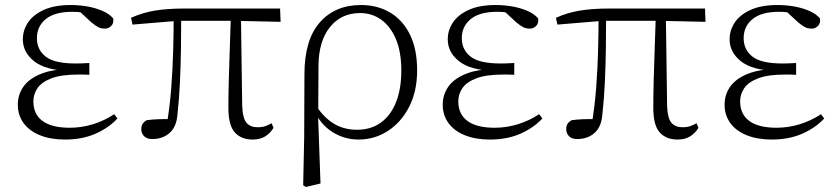

<svg xmlns="http://www.w3.org/2000/svg" viewBox="-20 -542 3340 765"><path d="M239 14Q182 14 139.5 -3Q97 -20 74 -51.5Q51 -83 51 -125Q51 -164 72.5 -195.5Q94 -227 140 -246.5Q186 -266 259 -267V-259Q161 -262 116 -298Q71 -334 71 -385Q71 -422 92 -453Q113 -484 155.5 -503Q198 -522 262 -522Q295 -522 327 -516.5Q359 -511 386.5 -499.5Q414 -488 431 -469Q434 -450 423.5 -439Q413 -428 398 -428Q383 -428 372 -433.5Q361 -439 344 -453L289 -504L343 -502L347 -485Q322 -490 305 -492.5Q288 -495 268 -495Q198 -495 162.5 -466Q127 -437 127 -390Q127 -344 162 -316.5Q197 -289 282 -289Q293 -289 305.5 -289.5Q318 -290 336 -291V-244Q318 -245 309.5 -245Q301 -245 293 -245Q224 -245 185 -230Q146 -215 129.5 -191Q113 -167 113 -138Q113 -87 149.5 -60Q186 -33 258 -33Q305 -33 350.5 -47Q396 -61 435 -87L448 -70Q414 -33 361 -9.5Q308 14 239 14Z M587 12Q565 12 554 0.5Q543 -11 543 -27Q543 -41 548.5 -49Q554 -57 564 -63Q585 -66 610.5 -67Q636 -68 667 -67L644 -41Q657 -120 662.5 -194.5Q668 -269 670 -340.5Q672 -412 672 -482H702Q702 -415 701 -348Q700 -281 697 -215Q694 -149 687 -85Q683 -36 655.5 -12Q628 12 587 12ZM508 -444 502 -471Q546 -491 595.5 -499.5Q645 -508 713 -508H1096L1098 -455L917 -459H688ZM987 14Q941 14 915.5 -14.5Q890 -43 890 -112Q890 -161 891.5 -220.5Q893 -280 895.5 -346.5Q898 -413 900 -482H940L945 -120Q947 -70 962.5 -52.5Q978 -35 1006 -35Q1025 -35 1037.5 -39.5Q1050 -44 1062 -51L1070 -33Q1057 -11 1036.5 1.5Q1016 14 987 14Z M1188 196 1192 5 1193 -246Q1193 -383 1254 -452.5Q1315 -522 1418 -522Q1484 -522 1534.5 -492Q1585 -462 1613.5 -404Q1642 -346 1642 -262Q1642 -178 1610 -116Q1578 -54 1525 -20Q1472 14 1409 14Q1352 14 1304.5 -16Q1257 -46 1231 -103H1228L1241 -119Q1270 -74 1310 -49.5Q1350 -25 1402 -25Q1458 -25 1497.5 -53.5Q1537 -82 1558 -135Q1579 -188 1579 -261Q1579 -335 1557.5 -386Q1536 -437 1499 -463.5Q1462 -490 1415 -490Q1340 -490 1295 -434.5Q1250 -379 1249 -281L1248 -97L1247 -89L1257 189L1199 203Z M1932 14Q1875 14 1832.5 -3Q1790 -20 1767 -51.5Q1744 -83 1744 -125Q1744 -164 1765.5 -195.5Q1787 -227 1833 -246.5Q1879 -266 1952 -267V-259Q1854 -262 1809 -298Q1764 -334 1764 -385Q1764 -422 1785 -453Q1806 -484 1848.5 -503Q1891 -522 1955 -522Q1988 -522 2020 -516.5Q2052 -511 2079.5 -499.5Q2107 -488 2124 -469Q2127 -450 2116.5 -439Q2106 -428 2091 -428Q2076 -428 2065 -433.5Q2054 -439 2037 -453L1982 -504L2036 -502L2040 -485Q2015 -490 1998 -492.5Q1981 -495 1961 -495Q1891 -495 1855.5 -466Q1820 -437 1820 -390Q1820 -344 1855 -316.5Q1890 -289 1975 -289Q1986 -289 1998.5 -289.5Q2011 -290 2029 -291V-244Q2011 -245 2002.5 -245Q1994 -245 1986 -245Q1917 -245 1878 -230Q1839 -215 1822.5 -191Q1806 -167 1806 -138Q1806 -87 1842.5 -60Q1879 -33 1951 -33Q1998 -33 2043.5 -47Q2089 -61 2128 -87L2141 -70Q2107 -33 2054 -9.5Q2001 14 1932 14Z M2280 12Q2258 12 2247 0.5Q2236 -11 2236 -27Q2236 -41 2241.5 -49Q2247 -57 2257 -63Q2278 -66 2303.5 -67Q2329 -68 2360 -67L2337 -41Q2350 -120 2355.5 -194.5Q2361 -269 2363 -340.5Q2365 -412 2365 -482H2395Q2395 -415 2394 -348Q2393 -281 2390 -215Q2387 -149 2380 -85Q2376 -36 2348.5 -12Q2321 12 2280 12ZM2201 -444 2195 -471Q2239 -491 2288.5 -499.5Q2338 -508 2406 -508H2789L2791 -455L2610 -459H2381ZM2680 14Q2634 14 2608.5 -14.5Q2583 -43 2583 -112Q2583 -161 2584.5 -220.5Q2586 -280 2588.5 -346.5Q2591 -413 2593 -482H2633L2638 -120Q2640 -70 2655.5 -52.5Q2671 -35 2699 -35Q2718 -35 2730.5 -39.5Q2743 -44 2755 -51L2763 -33Q2750 -11 2729.5 1.5Q2709 14 2680 14Z M3055 14Q2998 14 2955.5 -3Q2913 -20 2890 -51.5Q2867 -83 2867 -125Q2867 -164 2888.5 -195.5Q2910 -227 2956 -246.5Q3002 -266 3075 -267V-259Q2977 -262 2932 -298Q2887 -334 2887 -385Q2887 -422 2908 -453Q2929 -484 2971.5 -503Q3014 -522 3078 -522Q3111 -522 3143 -516.5Q3175 -511 3202.5 -499.5Q3230 -488 3247 -469Q3250 -450 3239.5 -439Q3229 -428 3214 -428Q3199 -428 3188 -433.5Q3177 -439 3160 -453L3105 -504L3159 -502L3163 -485Q3138 -490 3121 -492.5Q3104 -495 3084 -495Q3014 -495 2978.5 -466Q2943 -437 2943 -390Q2943 -344 2978 -316.5Q3013 -289 3098 -289Q3109 -289 3121.5 -289.5Q3134 -290 3152 -291V-244Q3134 -245 3125.5 -245Q3117 -245 3109 -245Q3040 -245 3001 -230Q2962 -215 2945.5 -191Q2929 -167 2929 -138Q2929 -87 2965.5 -60Q3002 -33 3074 -33Q3121 -33 3166.5 -47Q3212 -61 3251 -87L3264 -70Q3230 -33 3177 -9.5Q3124 14 3055 14Z"/></svg>

Font: Noto Serif HK
Style: Regular
Weight: 200
Designer: Ryoko NISHIZUKA 西塚涼子 (kana & ideographs); Frank Grießhammer (Latin, Greek & Cyrillic); Wenlong ZHANG 张文龙 (bopomofo); San
Foundry: Adobe
Version: Version 2.001;hotconv 1.1.0;makeotfexe 2.6.0